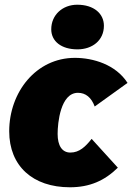

<svg xmlns="http://www.w3.org/2000/svg" viewBox="-20 -779 560 813"><path d="M276 14C360 14 423 -14 479 -69L368 -191C342 -158 316 -133 278 -133C243 -133 224 -162 224 -212C224 -258 236 -386 310 -386C343 -386 367 -366 381 -328L520 -428C470 -506 374 -534 297 -534C133 -534 19 -389 19 -223C19 -76 119 14 276 14ZM308 -570C371 -570 420 -608 420 -670C420 -721 378 -759 307 -759C245 -759 197 -716 197 -655C197 -604 240 -570 308 -570Z"/></svg>

Font: Fixel Text 20240404 Black
Style: Italic
Weight: 900
Width: 4
Italic angle: -10°
Designer: AlfaBravo + MacPaw
Foundry: Kyrylo Tkachov, Marchela Mozhyna, Serhii Makarenko, Maria Weinstein, Zakhar Kryvoshyya
Version: Version 1.211;Glyphs 3.2 (3225)